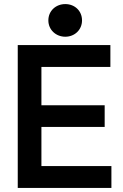

<svg xmlns="http://www.w3.org/2000/svg" viewBox="-20 -921 602 941"><path d="M217 -821C217 -775 254 -741 300 -741C346 -741 382 -775 382 -821C382 -868 346 -901 300 -901C254 -901 217 -868 217 -821ZM67 -700V0H526V-107H183V-299H493V-405H183V-593H521V-700Z"/></svg>

Font: Space Text SemiBold
Style: Regular
Weight: 600
Designer: Florian Karsten (Space Text), Colophon Foundry (Space Mono)
Foundry: Florian Karsten
Version: Version 1.003;PS 001.003;hotconv 1.0.88;makeotf.lib2.5.64775